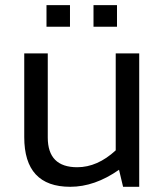

<svg xmlns="http://www.w3.org/2000/svg" viewBox="-20 -718 628 738"><path d="M515.1 -512.7V0H453.1L437.5 -65.4Q344.2 0 250 0Q73.2 0 73.2 -190.9V-512.7H163.6V-189.5Q163.6 -75.2 276.9 -75.2Q354.5 -75.2 424.8 -140.1V-512.7ZM429.7 -698.2V-615.2H339.4V-698.2ZM249 -698.2V-615.2H158.7V-698.2Z"/></svg>

Font: Sansation
Style: Regular
Weight: 400
Designer: Bernd Montag
Version: Version 1.301